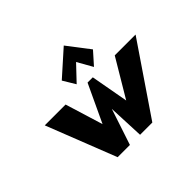

<svg xmlns="http://www.w3.org/2000/svg" viewBox="-170 -1071 1330 1330"><g transform="rotate(-45 495.0 -405.5)"><path d="M403.2 -649 458.1 -558 564.3 -670 627.7 -558 708.8 -649 584.6 -811ZM421.7 0 509.7 -265 521.3 0H641.3L990.2 -513H786.2L621.3 -236L571.2 -513H519.7L389.7 -236L304.6 -513H100.6L301.7 0Z"/></g></svg>

Font: Blink
Style: Obl
Weight: 400
Designer: Mew Too
Foundry: Cannot Into Space Fonts
Version: Version 001.000